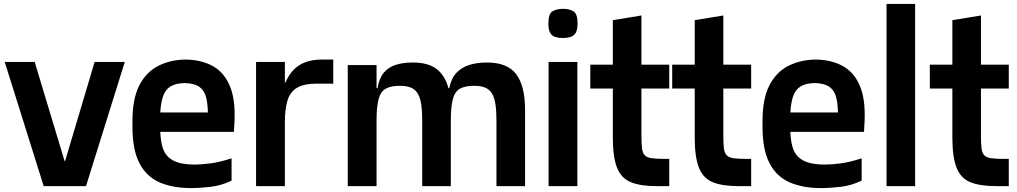

<svg xmlns="http://www.w3.org/2000/svg" viewBox="-20 -950 5191 980"><path d="M203 0 4 -634H157L310 -127H312L463 -634H617L419 0Z M954 10Q863 10 796 -18.5Q729 -47 692.5 -115.5Q656 -184 656 -304V-332Q656 -445 690.5 -513Q725 -581 785.5 -612.5Q846 -644 922 -646Q1004 -646 1063 -614.5Q1122 -583 1152 -514Q1182 -445 1177 -332L1174 -277H798Q800 -232 809 -200.5Q818 -169 838.5 -149Q859 -129 892.5 -119.5Q926 -110 975 -110Q1007 -110 1054 -116Q1101 -122 1162 -142V-28Q1110 -3 1055.5 3.5Q1001 10 954 10ZM798 -376H1041Q1040 -426 1030.5 -458.5Q1021 -491 995.5 -508Q970 -525 922 -526Q875 -525 849 -508Q823 -491 812 -458Q801 -425 798 -376Z M1287 0V-634H1434V-528H1437Q1453 -567 1478 -593Q1503 -619 1538.5 -632.5Q1574 -646 1622 -646H1681V-523H1596Q1531 -523 1496 -502Q1461 -481 1447.5 -437.5Q1434 -394 1434 -324V0Z M1755 0V-618H1902V-500H1907Q1915 -550 1938.5 -578.5Q1962 -607 2000 -619Q2038 -631 2087 -631Q2164 -631 2207.5 -598.5Q2251 -566 2269 -500H2273Q2283 -550 2310 -578.5Q2337 -607 2377 -619Q2417 -631 2466 -631Q2570 -631 2615 -571Q2660 -511 2660 -389V0H2514V-334Q2514 -383 2509 -417Q2504 -451 2491.5 -472Q2479 -493 2457 -502.5Q2435 -512 2400 -512Q2354 -512 2328 -497.5Q2302 -483 2291.5 -444.5Q2281 -406 2281 -334V0H2135V-334Q2135 -383 2130 -417Q2125 -451 2112.5 -472Q2100 -493 2078 -502.5Q2056 -512 2021 -512Q1975 -512 1949 -497.5Q1923 -483 1912.5 -444.5Q1902 -406 1902 -334V0Z M2780 0V-634H2927V0ZM2853 -756Q2832 -756 2815 -761Q2798 -766 2788.5 -781.5Q2779 -797 2779 -830Q2779 -880 2800.5 -892.5Q2822 -905 2854 -905Q2885 -905 2906.5 -892.5Q2928 -880 2928 -830Q2928 -797 2918 -781.5Q2908 -766 2891 -761Q2874 -756 2853 -756Z M3331 0Q3249 0 3200 -20Q3151 -40 3129.5 -94Q3108 -148 3108 -248V-449H3254V-257Q3254 -216 3257 -192.5Q3260 -169 3271 -157.5Q3282 -146 3305.5 -142.5Q3329 -139 3370 -139H3396V0ZM2993 -498V-620H3396V-498ZM3108 -310V-847L3254 -871V-310Z M3749 0Q3667 0 3618 -20Q3569 -40 3547.5 -94Q3526 -148 3526 -248V-449H3672V-257Q3672 -216 3675 -192.5Q3678 -169 3689 -157.5Q3700 -146 3723.5 -142.5Q3747 -139 3788 -139H3814V0ZM3411 -498V-620H3814V-498ZM3526 -310V-847L3672 -871V-310Z M4170 10Q4079 10 4012 -18.5Q3945 -47 3908.5 -115.5Q3872 -184 3872 -304V-332Q3872 -445 3906.5 -513Q3941 -581 4001.5 -612.5Q4062 -644 4138 -646Q4220 -646 4279 -614.5Q4338 -583 4368 -514Q4398 -445 4393 -332L4390 -277H4014Q4016 -232 4025 -200.5Q4034 -169 4054.5 -149Q4075 -129 4108.5 -119.5Q4142 -110 4191 -110Q4223 -110 4270 -116Q4317 -122 4378 -142V-28Q4326 -3 4271.5 3.5Q4217 10 4170 10ZM4014 -376H4257Q4256 -426 4246.5 -458.5Q4237 -491 4211.5 -508Q4186 -525 4138 -526Q4091 -525 4065 -508Q4039 -491 4028 -458Q4017 -425 4014 -376Z M4505 0V-930H4651V0Z M5064 0Q4982 0 4933 -20Q4884 -40 4862.5 -94Q4841 -148 4841 -248V-449H4987V-257Q4987 -216 4990 -192.5Q4993 -169 5004 -157.5Q5015 -146 5038.5 -142.5Q5062 -139 5103 -139H5129V0ZM4726 -498V-620H5129V-498ZM4841 -310V-847L4987 -871V-310Z"/></svg>

Font: Matangi Black
Style: Regular
Weight: 900
Designer: Prashant Pant
Foundry: The Graphic Ant
Version: Version 3.002